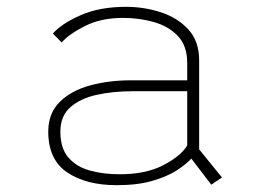

<svg xmlns="http://www.w3.org/2000/svg" viewBox="-20 -532 750 563"><path d="M599.5 9.5 541 -67Q525.5 -50 497.5 -32Q469.5 -14 426.2 -1.5Q383 11 322 11Q232.5 11 177 -26.5Q121.5 -64 121.5 -146Q121.5 -200 155.2 -233.2Q189 -266.5 244.2 -281.5Q299.5 -296.5 363 -296.5H529V-347Q529 -397.5 501.8 -426.2Q474.5 -455 431.5 -467.2Q388.5 -479.5 340.5 -479.5Q276 -479.5 228.8 -455.5Q181.5 -431.5 161 -407.5L135 -433.5Q160 -462.5 216 -487.2Q272 -512 349.5 -512Q402 -512 451 -496.2Q500 -480.5 532 -446Q564 -411.5 564 -355V-94L631 -11.5ZM330.5 -21Q408 -21 459.2 -47.8Q510.5 -74.5 529 -105.5V-264.5H368Q312 -264.5 264 -254Q216 -243.5 186.5 -217.8Q157 -192 157 -146Q157 -97 180.8 -69.8Q204.5 -42.5 244 -31.8Q283.5 -21 330.5 -21Z"/></svg>

Font: League Mono Thin
Style: Regular
Weight: 100
Width: 6
Designer: Tyler Finck
Foundry: The League of Moveable Type / Tyler Finck
Version: Version 2.300;RELEASE